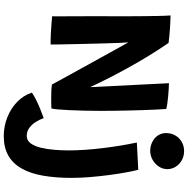

<svg xmlns="http://www.w3.org/2000/svg" viewBox="-9 -737 998 1020"><g transform="rotate(90 490.0 -227.0)"><path d="M216.5 3Q190.5 3.5 161 2Q131.5 0.5 106.2 -1.5Q81 -3.5 66.5 -5Q67 -11 66.8 -37.2Q66.5 -63.5 66.5 -103Q66.5 -142.5 66.2 -189.8Q66 -237 66.2 -286.5Q66.5 -336 66.5 -381.5Q66.5 -430.5 66 -478.2Q65.5 -526 64.8 -566.8Q64 -607.5 62 -634Q71.5 -634 90 -633.2Q108.5 -632.5 130.5 -631Q152.5 -629.5 173 -627.5Q193.5 -625.5 208 -623.5Q242.5 -573.5 275.2 -520Q308 -466.5 338 -412.5Q368 -358.5 394.5 -306.5Q421 -254.5 443 -206.5L422 -625.5Q435.5 -625.5 455 -624.2Q474.5 -623 495 -621Q515.5 -619 532.8 -616.5Q550 -614 559 -611Q560.5 -587 562.2 -555.5Q564 -524 565 -487.5Q566 -451 567 -412.8Q568 -374.5 568.5 -337Q569 -299.5 569 -266.5Q569 -221.5 568 -178Q567 -134.5 565.2 -97.5Q563.5 -60.5 561.2 -35Q559 -9.5 556 -1Q543.5 -0.5 529.5 -0.2Q515.5 0 501.5 0Q481 0 461.8 -0.8Q442.5 -1.5 429 -4Q423.5 -14 409.8 -39.5Q396 -65 376.2 -100.8Q356.5 -136.5 333.5 -178Q310.5 -219.5 287.2 -262Q264 -304.5 242.5 -342.8Q221 -381 205 -410Q206.5 -396 207.8 -364.8Q209 -333.5 210.2 -292.5Q211.5 -251.5 212.5 -207Q213.5 -162.5 214.5 -120.5Q215.5 -78.5 216 -46Q216.5 -13.5 216.5 3ZM925 -108Q925 -23 913.2 43.8Q901.5 110.5 875.2 157Q849 203.5 806.5 227.8Q764 252 703 252Q650.5 252 603 233Q555.5 214 521 180.5Q486.5 147 472 102.5Q490 90 515.2 77.8Q540.5 65.5 565.5 55.8Q590.5 46 607.5 40Q615 61.5 628 82.2Q641 103 659.8 116.5Q678.5 130 702 130Q726.5 130 741.8 108.8Q757 87.5 765 53.8Q773 20 776 -18.8Q779 -57.5 779 -93Q779 -134 775.8 -181Q772.5 -228 766.5 -276.8Q760.5 -325.5 753 -371Q745.5 -416.5 737 -455L882 -462.5Q888.5 -438 896 -397.2Q903.5 -356.5 910 -307Q916.5 -257.5 920.8 -206Q925 -154.5 925 -108ZM782.5 -706Q810 -706 831.8 -693.5Q853.5 -681 866 -661Q878.5 -641 878.5 -617.5Q878.5 -592.5 864.8 -571.8Q851 -551 828.8 -538.5Q806.5 -526 781 -526Q757 -526 735.2 -536.5Q713.5 -547 700.2 -566Q687 -585 687 -610.5Q687 -637.5 699.5 -659.2Q712 -681 733.8 -693.5Q755.5 -706 782.5 -706Z"/></g></svg>

Font: Grandstander Thin SemiBold
Style: Regular
Weight: 600
Version: Version 1.200